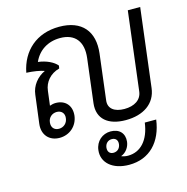

<svg xmlns="http://www.w3.org/2000/svg" viewBox="-126 -746 1107 1138"><g transform="rotate(-15 427.5 -177.0)"><path d="M171 11C232 11 281 -31 289 -93C296 -154 260 -195 200 -195C188 -195 175 -192 164 -188L175 -276C181 -330 218 -372 274 -387L277 -404C257 -429 213 -451 162 -457C190 -521 249 -560 325 -560C417 -560 462 -502 450 -404L417 -135C406 -41 469 11 577 11C685 11 762 -40 773 -134L832 -615H756L697 -133C691 -82 647 -55 586 -55C526 -55 487 -82 494 -133L528 -411C544 -544 476 -626 337 -626C198 -626 104 -542 79 -413C122 -411 164 -404 188 -395C139 -373 103 -327 97 -274L75 -100C67 -35 107 11 171 11ZM138 -93C141 -122 164 -142 193 -142C221 -142 240 -122 236 -93C233 -62 209 -42 181 -42C152 -42 134 -62 138 -93ZM373 141C364 215 425 272 528 272C654 272 733 187 751 54H681C667 159 612 218 535 218C519 218 506 215 494 210C525 199 546 169 550 137C556 85 524 52 471 52C421 52 379 87 373 141ZM423 138C426 114 443 98 466 98C490 98 503 114 500 138C497 163 480 179 456 179C433 179 420 163 423 138Z"/></g></svg>

Font: TPK Tissa Web
Style: Italic
Weight: 400
Italic angle: -7°
Designer: Jacques Le Bailly, Suppakit Chalermlarp | Katatrad Co.,Ltd.
Foundry: Jacques Le Bailly, Cadson Demak Co.,Ltd.
Version: Version 5.000;Glyphs 3.1.2 (3151)